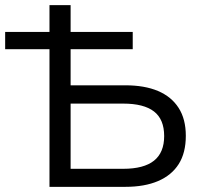

<svg xmlns="http://www.w3.org/2000/svg" viewBox="-34 -725 790 745"><path d="M158 0V-534H-14V-601H158V-705H240V-601H481V-534H240V-394H452Q527 -394 579 -372Q631 -350 659 -306.5Q687 -263 687 -198Q687 -132 659.5 -88.5Q632 -45 579.5 -22.5Q527 0 452 0ZM240 -70H444Q524 -70 563.5 -101.5Q603 -133 603 -197Q603 -262 563.5 -292.5Q524 -323 444 -323H240Z"/></svg>

Font: Nunito Sans 11pt
Style: Regular
Weight: 400
Version: Version 3.101;gftools[0.9.27]